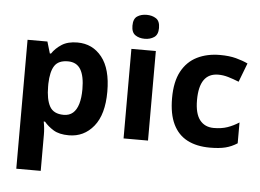

<svg xmlns="http://www.w3.org/2000/svg" viewBox="-62 -843 1577 1166"><g transform="rotate(5 726.0 -260.0)"><path d="M382 -556Q474 -556 531 -484.5Q588 -413 588 -274Q588 -135 529 -62.5Q470 10 378 10Q319 10 284 -11.5Q249 -33 227 -60H219Q223 -41 225 -20.5Q227 0 227 20V240H78V-546H199L220 -475H227Q249 -508 286 -532Q323 -556 382 -556ZM334 -437Q276 -437 252.5 -401Q229 -365 227 -291V-275Q227 -196 250.5 -153.5Q274 -111 336 -111Q370 -111 392 -130Q414 -149 425 -186Q436 -223 436 -276Q436 -356 411.5 -396.5Q387 -437 334 -437Z M860 -546V0H711V-546ZM786 -760Q819 -760 843 -744.5Q867 -729 867 -686.8Q867 -646 843 -630Q819 -614 786 -614Q751.7 -614 728.4 -630Q705 -646 705 -686.8Q705 -729 728.4 -744.5Q751.7 -760 786 -760Z M1238 10Q1157 10 1100 -19.5Q1043 -49 1013 -111Q983 -173 983 -270Q983 -370 1017 -433Q1051 -496 1111.5 -526Q1172 -556 1251 -556Q1307 -556 1348.5 -545Q1390 -534 1421 -519L1377 -404Q1342 -418 1311.5 -427Q1281 -436 1251 -436Q1135 -436 1135 -271Q1135 -189 1165.5 -150Q1196 -111 1251 -111Q1298 -111 1334 -123.5Q1370 -136 1404 -158V-31Q1370 -9 1332.5 0.5Q1295 10 1238 10Z"/></g></svg>

Font: Noto Sans Sundanese
Style: Regular
Weight: 400
Designer: Monotype Design Team (Regular), Sérgio L. Martins (other weights)
Foundry: Monotype Imaging Inc.
Version: Version 2.003